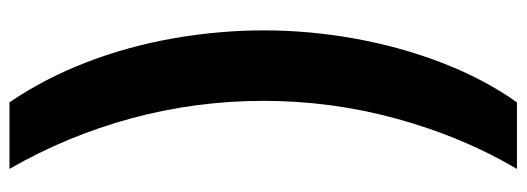

<svg xmlns="http://www.w3.org/2000/svg" viewBox="-364 -476 1084 395"><g transform="rotate(-90 177.5 -278.0)"><path d="M313 -276Q313 -183 296 -89Q279 5 246 90.5Q213 176 165 244H28Q94 132 131 -2.5Q168 -137 168 -277Q168 -417 132 -549.5Q96 -682 28 -800H165Q214 -728 247 -642.5Q280 -557 296.5 -463.5Q313 -370 313 -276Z"/></g></svg>

Font: Noto Sans Malayalam SemiCondensed ExtraBold
Style: Regular
Weight: 800
Width: 4
Designer: Jelle Bosma - Monotype Design Team
Foundry: Monotype Imaging Inc.
Version: Version 2.104; ttfautohint (v1.8.4.7-5d5b)